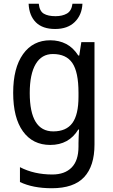

<svg xmlns="http://www.w3.org/2000/svg" viewBox="-20 -760 599 1020"><path d="M247 -546Q294 -546 331.5 -526.5Q369 -507 396 -465H401L412 -536H482V8Q482 122 427 181Q372 240 255 240Q155 240 86 207V128Q161 167 258 167Q324 167 360.5 130Q397 93 397 19V0Q397 -14 398 -36Q399 -58 400 -72H396Q346 10 247 10Q154 10 102 -62Q50 -134 50 -267Q50 -399 102.5 -472.5Q155 -546 247 -546ZM261 -473Q201 -473 169.5 -419.5Q138 -366 138 -266Q138 -62 263 -62Q332 -62 364.5 -106.5Q397 -151 397 -246V-268Q397 -377 364.5 -425Q332 -473 261 -473ZM418 -740Q415 -680 377 -643Q339 -606 273 -606Q206 -606 170.5 -641.5Q135 -677 132 -740H186Q190 -701 212.5 -687.5Q235 -674 275 -674Q311 -674 335.5 -688Q360 -702 365 -740Z"/></svg>

Font: Noto Sans Thai SemCond
Style: Regular
Weight: 400
Width: 4
Designer: Monotype Design Team
Foundry: Monotype Imaging Inc.
Version: Version 2.002; ttfautohint (v1.8.4.7-5d5b)